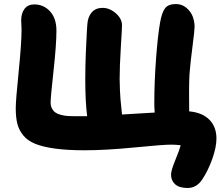

<svg xmlns="http://www.w3.org/2000/svg" viewBox="-20 -748 1093 952"><path d="M910.2 184.1Q869.1 184.1 848.6 165.8Q828.1 147.5 828.1 118.2Q828.1 97.2 849.1 46.1Q870.1 -4.9 876 -27.8Q853.5 -30.8 827.1 -30.8Q788.1 -30.8 646.2 -16.8Q504.4 -2.9 399.9 -2.9Q313.5 -2.9 253.2 -11.2Q192.9 -19.5 154.8 -34.9Q116.7 -50.3 95.2 -76.9Q73.7 -103.5 65.9 -134.8Q58.1 -166 58.1 -211.9Q58.1 -250 72.5 -392.1Q86.9 -534.2 86.9 -602.1Q86.9 -608.9 85.9 -625.7Q85 -642.6 85 -647Q85 -682.1 101.6 -704.1Q118.2 -726.1 149.9 -726.1Q196.8 -726.1 228.3 -691.4Q259.8 -656.7 259.8 -596.2Q259.8 -526.9 245.4 -396.5Q231 -266.1 231 -240.2Q231 -223.1 237.3 -210.7Q243.7 -198.2 253.7 -190.9Q263.7 -183.6 279.3 -179.2Q294.9 -174.8 310.8 -173.3Q326.7 -171.9 347.2 -171.9H412.1Q402.8 -244.1 402.8 -356Q402.8 -417 405.5 -484.9Q408.2 -552.7 410.6 -590.3L413.1 -627.9Q415.5 -664.1 434.8 -686.5Q454.1 -709 488.8 -709Q523.4 -709 554.2 -682.1Q585 -655.3 585 -622.1Q585 -608.4 579.1 -513.4Q573.2 -418.5 573.2 -356.9Q573.2 -329.1 574.7 -299.6Q576.2 -270 577.4 -255.9Q578.6 -241.7 581.8 -211.7Q585 -181.6 585 -180.2Q618.7 -182.1 677.5 -185.8Q736.3 -189.5 747.1 -189.9Q745.1 -216.3 745.1 -233.9Q745.1 -343.3 753.9 -459.5Q762.7 -575.7 773.9 -637.2Q782.7 -687 798.8 -707.5Q814.9 -728 852.1 -728Q882.3 -728 904.5 -709Q926.8 -689.9 935.8 -665.3Q944.8 -640.6 944.8 -615.2Q944.8 -597.7 934.8 -520.3Q924.8 -442.9 920.9 -396Q918.9 -374 918.2 -346.9Q917.5 -319.8 917.5 -300.8Q917.5 -281.7 917.7 -246.6Q918 -211.4 918 -195.8Q981.9 -190.4 1017.6 -155Q1053.2 -119.6 1053.2 -61Q1053.2 -18.1 1032.5 40.3Q1011.7 98.6 981.9 143.1Q954.1 184.1 910.2 184.1Z"/></svg>

Font: Shantell Sans Bouncy
Style: Regular
Weight: 800
Designer: Stephen Nixon, Anya Danilova, Shantell Martin
Foundry: Arrow Type
Version: Version 1.006;[9816181b4]